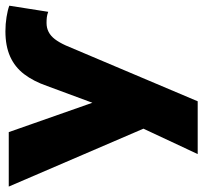

<svg xmlns="http://www.w3.org/2000/svg" viewBox="-58 -512 732 691"><g transform="rotate(-90 307.5 -166.0)"><path d="M344 -362Q361 -411 386.5 -444.5Q412 -478 450 -495Q488 -512 541 -512Q567 -512 592 -508Q617 -504 633 -498L611 -358Q600 -362 591 -363Q582 -364 571 -364Q553 -364 538.5 -356.5Q524 -349 512.5 -334Q501 -319 490 -295L289 180H99L209 -55V28L-18 -500H178L290 -181H277Z"/></g></svg>

Font: Nunito Sans 9pt Black
Style: Regular
Weight: 900
Version: Version 3.101;gftools[0.9.27]